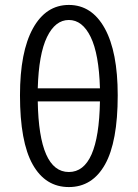

<svg xmlns="http://www.w3.org/2000/svg" viewBox="-20 -746 558 778"><path d="M457 -360Q457 -171 405.5 -79.5Q354 12 259 12Q164 12 112.5 -79.5Q61 -171 61 -360Q61 -536 113.5 -631Q166 -726 259 -726Q352 -726 404.5 -631Q457 -536 457 -360ZM133 -388H385Q381 -527 347.5 -596Q314 -665 259 -665Q204 -665 170.5 -596Q137 -527 133 -388ZM385 -335H133Q138 -49 259 -49Q380 -49 385 -335Z"/></svg>

Font: Assistant-zap
Style: zap
Weight: 400
Designer: Hebrew By Ben Nathan, Latin by Paul Hunt
Version: Version 2.001